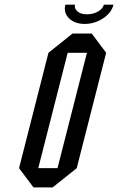

<svg xmlns="http://www.w3.org/2000/svg" viewBox="-20 -812 512 832"><path d="M125 0 62.5 -83.3 190 -583.3 294.2 -666.7H377.5L440 -583.3L312.5 -83.3L208.3 0ZM145.8 -83.3H229.2L356.7 -583.3H273.3ZM430 -791.7H471.7Q463.3 -756.7 426.7 -732.5Q390 -708.3 346.7 -708.3Q304.2 -708.3 279.2 -732.5Q260.8 -750.8 260.8 -774.2Q260.8 -782.5 263.3 -791.7H305Q304.2 -787.5 304.2 -784.2Q304.2 -771.7 317.9 -760.8Q331.7 -750 357.5 -750Q383.3 -750 404.6 -762.1Q425.8 -774.2 430 -791.7Z"/></svg>

Font: Yulong
Style: Italic
Weight: 400
Italic angle: -14.25°
Designer: GGBotNet
Foundry: f0n7.com
Version: 1.00